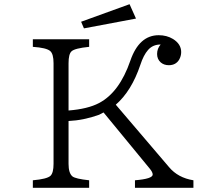

<svg xmlns="http://www.w3.org/2000/svg" viewBox="-20 -899 1040 919"><path d="M381.8 -763.2 368.2 -794.9 600.1 -878.9 630.9 -810.1ZM137.2 0V-36.1Q205.1 -42 221.7 -57.6Q236.3 -71.8 236.3 -114.7V-596.2Q236.3 -641.1 220.2 -654.8Q202.1 -670.4 137.2 -674.8V-710.9H406.7V-674.8Q337.9 -668 322.3 -653.3Q308.1 -640.1 308.1 -596.2V-370.1Q400.4 -377.4 454.1 -405.8Q551.8 -457 604 -608.9Q646 -730.5 739.7 -730.5Q778.3 -730.5 808.1 -712.4Q847.2 -688 847.2 -649.9Q847.2 -630.4 837.4 -613.3Q821.3 -586.9 788.1 -586.9Q765.1 -586.9 749.5 -600.1Q731.9 -615.7 731.9 -640.6Q731.9 -666.5 749 -686Q711.4 -686 688.5 -659.7Q667 -635.3 651.9 -588.9Q609.4 -462.9 534.2 -397.9L789.1 -99.1Q832 -47.9 905.8 -36.1V0H626V-36.1Q710.9 -43 710.9 -63.5Q710.9 -74.7 696.8 -91.8L475.6 -360.8L454.1 -349.6Q380.9 -323.2 308.1 -319.8V-114.7Q308.1 -70.3 326.7 -54.7Q341.3 -43 406.7 -36.1V0Z"/></svg>

Font: BIZ UDMincho
Style: Regular
Weight: 400
Monospace: yes
Designer: TypeBank Co., Ltd.
Foundry: Morisawa Inc.
Version: Version 1.06